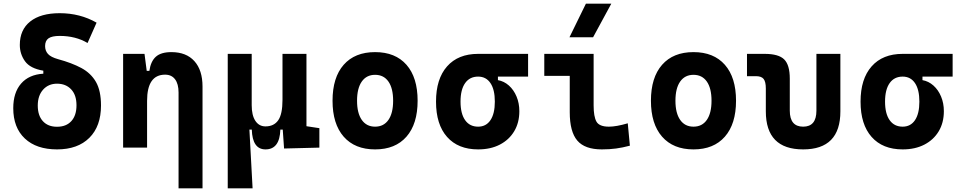

<svg xmlns="http://www.w3.org/2000/svg" viewBox="-20 -815 5313 1060"><path d="M294.9 9.8Q181.2 9.8 117.2 -50.3Q53.2 -110.4 53.2 -217.8Q53.2 -303.7 96.4 -353.5Q139.6 -403.3 219.2 -408.2V-424.8Q146.5 -437 117.9 -477.1Q89.4 -517.1 89.4 -566.9Q89.4 -650.9 147 -696.5Q204.6 -742.2 309.6 -742.2Q421.9 -742.2 513.2 -689.9L463.4 -577.6Q397.9 -616.7 309.6 -616.7Q267.1 -616.7 248 -603.5Q229 -590.3 229 -560.5Q229 -534.7 244.9 -517.1Q260.7 -499.5 300.8 -488.3Q376.5 -467.8 429.2 -439.5Q481.9 -411.1 509.8 -362.5Q537.6 -314 537.6 -232.4Q537.6 -118.2 473.4 -54.2Q409.2 9.8 294.9 9.8ZM294.9 -115.2Q345.7 -115.2 374 -146.5Q402.3 -177.7 402.3 -233.9Q402.3 -290.5 372.8 -321.8Q343.3 -353 294.9 -353Q247.6 -353 218 -320.1Q188.5 -287.1 188.5 -232.4Q188.5 -177.2 216.6 -146.2Q244.6 -115.2 294.9 -115.2Z M965.8 224.6V-304.2Q965.8 -351.6 946.5 -377.2Q927.2 -402.8 891.6 -402.8Q792 -402.8 792 -258.3V0H659.7V-517.6H777.8L790 -423.8H804.7Q812 -476.1 840.3 -501.7Q868.7 -527.3 926.3 -527.3Q1008.3 -527.3 1053.2 -477.5Q1098.1 -427.7 1098.1 -336.9V224.6Z M1445.8 9.8Q1373.5 9.8 1370.1 -99.6H1356.9L1374.5 224.6H1237.3V-517.6H1369.6V-234.4Q1369.6 -178.2 1389.9 -147.7Q1410.2 -117.2 1445.8 -117.2Q1492.2 -117.2 1515.9 -150.9Q1539.6 -184.6 1539.6 -263.7V-517.6H1671.9V-118.2L1743.2 -107.4V0L1548.3 4.9L1541 -99.6H1527.8Q1524.4 9.8 1445.8 9.8Z M2050.8 9.8Q1939 9.8 1877.4 -60.5Q1815.9 -130.9 1815.9 -258.8Q1815.9 -387.2 1877.4 -457.3Q1939 -527.3 2050.8 -527.3Q2162.6 -527.3 2224.1 -457.3Q2285.6 -387.2 2285.6 -258.8Q2285.6 -130.9 2224.1 -60.5Q2162.6 9.8 2050.8 9.8ZM2050.8 -115.7Q2098.6 -115.7 2124.5 -153.1Q2150.4 -190.4 2150.4 -258.8Q2150.4 -327.6 2124.5 -364.7Q2098.6 -401.9 2050.8 -401.9Q2003.4 -401.9 1977.3 -364.7Q1951.2 -327.6 1951.2 -258.8Q1951.2 -190.4 1977.3 -153.1Q2003.4 -115.7 2050.8 -115.7Z M2619.6 9.8Q2509.3 9.8 2448.2 -59.1Q2387.2 -127.9 2387.2 -253.9Q2387.2 -379.4 2448.2 -448.5Q2509.3 -517.6 2619.6 -517.6H2895.5V-392.1H2729V-372.6Q2762.7 -366.7 2789.6 -342.8Q2816.4 -318.8 2831.8 -282Q2847.2 -245.1 2847.2 -201.2Q2847.2 -137.7 2818.8 -90.3Q2790.5 -43 2739.5 -16.6Q2688.5 9.8 2619.6 9.8ZM2619.6 -115.7Q2663.6 -115.7 2687.7 -151.6Q2711.9 -187.5 2711.9 -253.9Q2711.9 -320.3 2687.7 -356.2Q2663.6 -392.1 2619.6 -392.1Q2573.2 -392.1 2547.9 -356.2Q2522.5 -320.3 2522.5 -253.9Q2522.5 -187.5 2547.9 -151.6Q2573.2 -115.7 2619.6 -115.7Z M3302.7 9.8Q3208.5 9.8 3167 -39.1Q3125.5 -87.9 3125.5 -195.3V-396H2984.9V-517.6H3257.3V-232.9Q3257.3 -171.4 3272.9 -143.6Q3288.6 -115.7 3341.8 -115.7Q3382.8 -115.7 3445.8 -134.3L3457.5 -10.7Q3417.5 0 3381.1 4.9Q3344.7 9.8 3302.7 9.8ZM3124 -609.4 3214.8 -794.9H3355L3254.4 -609.4Z M3808.6 9.8Q3696.8 9.8 3635.3 -60.5Q3573.7 -130.9 3573.7 -258.8Q3573.7 -387.2 3635.3 -457.3Q3696.8 -527.3 3808.6 -527.3Q3920.4 -527.3 3981.9 -457.3Q4043.5 -387.2 4043.5 -258.8Q4043.5 -130.9 3981.9 -60.5Q3920.4 9.8 3808.6 9.8ZM3808.6 -115.7Q3856.4 -115.7 3882.3 -153.1Q3908.2 -190.4 3908.2 -258.8Q3908.2 -327.6 3882.3 -364.7Q3856.4 -401.9 3808.6 -401.9Q3761.2 -401.9 3735.1 -364.7Q3709 -327.6 3709 -258.8Q3709 -190.4 3735.1 -153.1Q3761.2 -115.7 3808.6 -115.7Z M4414.1 9.8Q4208 9.8 4208 -200.2V-326.2Q4208 -363.8 4195.8 -379.2Q4183.6 -394.5 4153.3 -394.5H4104V-517.6H4201.7Q4278.3 -517.6 4309.3 -487.1Q4340.3 -456.5 4340.3 -380.9V-204.1Q4340.3 -115.7 4414.1 -115.7Q4487.3 -115.7 4487.3 -204.1V-517.6H4619.6V-200.2Q4619.6 9.8 4414.1 9.8Z M4963.4 9.8Q4853 9.8 4792 -59.1Q4731 -127.9 4731 -253.9Q4731 -379.4 4792 -448.5Q4853 -517.6 4963.4 -517.6H5239.3V-392.1H5072.8V-372.6Q5106.4 -366.7 5133.3 -342.8Q5160.2 -318.8 5175.5 -282Q5190.9 -245.1 5190.9 -201.2Q5190.9 -137.7 5162.6 -90.3Q5134.3 -43 5083.3 -16.6Q5032.2 9.8 4963.4 9.8ZM4963.4 -115.7Q5007.3 -115.7 5031.5 -151.6Q5055.7 -187.5 5055.7 -253.9Q5055.7 -320.3 5031.5 -356.2Q5007.3 -392.1 4963.4 -392.1Q4917 -392.1 4891.6 -356.2Q4866.2 -320.3 4866.2 -253.9Q4866.2 -187.5 4891.6 -151.6Q4917 -115.7 4963.4 -115.7Z"/></svg>

Font: Cascadia Code PL
Style: Bold
Weight: 700
Monospace: yes
Designer: Aaron Bell
Foundry: Saja Typeworks
Version: Version 2404.023; ttfautohint (v1.8.4)